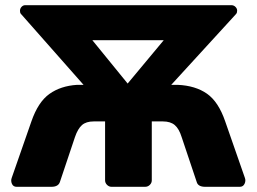

<svg xmlns="http://www.w3.org/2000/svg" viewBox="-20 -720 989 740"><path d="M44 0Q31 0 26 -11.5Q21 -23 25 -34L101 -252Q127 -327 170.5 -358Q214 -389 277 -393H302L61 -666Q57 -670 57 -678Q57 -687 63 -693.5Q69 -700 77 -700H872Q881 -700 887.5 -693.5Q894 -687 894 -679Q894 -675 893 -671.5Q892 -668 888 -664L640 -393H665Q733 -390 777.5 -359Q822 -328 848 -252L924 -34Q928 -23 922.5 -11.5Q917 0 904 0H771Q743 0 738 -19L680 -192Q670 -224 653.5 -238Q637 -252 608 -252H565V-25Q565 -15 557.5 -7.5Q550 0 539 0H410Q400 0 392.5 -7.5Q385 -15 385 -25V-252H341Q312 -252 296 -238Q280 -224 269 -192L211 -19Q205 0 178 0ZM472 -398 611 -565H336Z"/></svg>

Font: Rubik
Style: Bold
Weight: 700
Designer: Hubert and Fischer
Foundry: Hubert and Fischer
Version: Version 2.300;gftools[0.9.30]